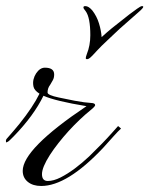

<svg xmlns="http://www.w3.org/2000/svg" viewBox="-55 -617 496 638"><path d="M252 -582Q266.6 -563 273.9 -539.3Q281.2 -515.6 282.7 -493.7Q300.8 -510.3 316.9 -523.4L375 -569.3L400.4 -587.9Q412.6 -596.7 416.7 -596.7Q420.9 -596.7 420.9 -595Q420.9 -593.3 420.4 -592Q419.9 -590.8 418 -588.9Q413.6 -583.5 404.3 -575.7L342.8 -521.5L301.3 -482.4Q279.8 -462.4 268.1 -449.5Q256.3 -436.5 251.7 -431.9Q247.1 -427.2 244.1 -424.8Q238.8 -420.4 234.4 -420.4Q230 -420.4 230 -423.8Q230 -427.7 233.4 -437Q245.1 -465.8 245.1 -500Q245.1 -559.1 229.5 -580.1Q222.2 -588.4 222.2 -592.5Q222.2 -596.7 228.3 -596.7Q234.4 -596.7 240 -593Q245.6 -589.4 252 -582ZM241.2 -97.2 283.7 -139.6Q303.2 -159.7 317.4 -175.8L337.4 -198.2L347.2 -189.9Q337.9 -181.6 322.3 -164.1L287.1 -125Q168 1 82 1Q54.2 1 37.4 -12.7Q20.5 -26.4 20.5 -49.3Q20.5 -122.1 232.4 -264.2Q128.9 -281.2 89.4 -298.8Q57.1 -232.4 -9.8 -163.6Q-25.4 -147.5 -29.1 -146Q-32.7 -144.5 -33.7 -143.8Q-34.7 -143.1 -35.2 -146.5Q-35.6 -149.9 -35.2 -151.6Q-34.7 -153.3 -33.2 -155.3Q-10.3 -181.2 9.3 -205.1Q54.7 -261.7 76.2 -305.7Q58.6 -316.9 56.2 -329.6Q53.7 -342.3 56.4 -353.3Q59.1 -364.3 64.9 -373Q77.6 -392.1 94.2 -392.1Q125 -392.1 125 -369.6Q125 -358.4 120.6 -350.6L111.8 -335.4Q103 -324.2 103 -309.6Q103 -300.8 140.4 -293Q177.7 -285.2 193.4 -282.2Q227.5 -275.9 247.6 -274.9Q261.2 -274.4 261.2 -267.6Q261.2 -263.2 245.4 -250.5Q229.5 -237.8 210.4 -219.7Q191.4 -201.7 173.3 -181.9Q155.3 -162.1 139.2 -141.6Q123 -121.1 110.8 -102.1Q84.5 -61 84.5 -38.3Q84.5 -15.6 103.8 -15.6Q123 -15.6 146.2 -27.3Q169.4 -39.1 193.6 -57.1Q217.8 -75.2 241.2 -97.2Z"/></svg>

Font: Pinyon Script
Style: Regular
Weight: 400
Designer: Nicole Fally
Foundry: Nicole Fally
Version: Version 1.005